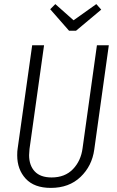

<svg xmlns="http://www.w3.org/2000/svg" viewBox="-20 -906 570 937"><path d="M440 -176Q429 -96 373 -42.5Q317 11 228 11Q147 11 105.5 -34Q64 -79 64 -148Q64 -169 66 -180L137 -685H195L124 -179Q122 -159 122 -149Q122 -99 149.5 -69.5Q177 -40 232 -40Q297 -40 336 -80.5Q375 -121 383 -183L453 -685H511ZM450 -886 474 -859 351 -756H317L225 -861L250 -886L339 -807Z"/></svg>

Font: Fira Sans Extra Condensed Light
Style: Italic
Weight: 300
Width: 3
Italic angle: -8°
Designer: Carrois Corporate & Edenspiekermann AG
Foundry: Carrois Corporate GbR & Edenspiekermann AG
Version: Version 4.203